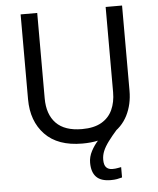

<svg xmlns="http://www.w3.org/2000/svg" viewBox="-61 -766 853 1037"><g transform="rotate(-5 365.5 -247.0)"><path d="M466 107Q466 136 478 148.5Q490 161 511 161Q528 161 539.5 158.5Q551 156 559 155V211Q545 215 531 217.5Q517 220 497 220Q444 220 419 194Q394 168 394 117Q394 85 410 54.5Q426 24 449 -1Q472 -26 492 -40L555 -51Q525 -17 505 10Q485 37 475.5 60Q466 83 466 107ZM640 -252Q640 -178 610 -118.5Q580 -59 518.5 -24.5Q457 10 362 10Q229 10 159.5 -62.5Q90 -135 90 -254V-714H180V-251Q180 -164 226.5 -116Q273 -68 367 -68Q432 -68 472.5 -91.5Q513 -115 532 -156.5Q551 -198 551 -252V-714H640Z"/></g></svg>

Font: Noto Sans Khmer UI
Style: Regular
Weight: 400
Designer: Danh Hong and the Monotype Design Team
Foundry: Monotype Imaging Inc.
Version: Version 2.002